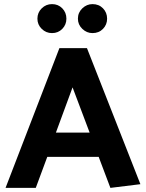

<svg xmlns="http://www.w3.org/2000/svg" viewBox="-20 -914 711 934"><path d="M303 -823Q303 -794 283 -773.5Q263 -753 233 -753Q204 -753 183 -773.5Q162 -794 162 -823Q162 -853 183 -873.5Q204 -894 233 -894Q263 -894 283 -873.5Q303 -853 303 -823ZM501 -823Q501 -794 481 -773.5Q461 -753 430 -753Q402 -753 380.5 -773.5Q359 -794 359 -823Q359 -853 380.5 -873.5Q402 -894 430 -894Q461 -894 481 -873.5Q501 -853 501 -823ZM333 -489 252 -269H416ZM403 -680 663 -18 517 0 460 -151H210L154 0H7L269 -680Z"/></svg>

Font: Palanquin Dark Medium
Style: Regular
Weight: 500
Designer: Pria Ravichandran
Version: Version 1.001